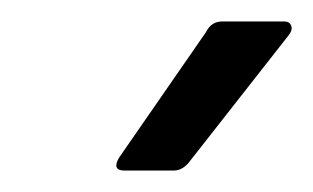

<svg xmlns="http://www.w3.org/2000/svg" viewBox="-20 -716 292 179"><path d="M96 -557Q84 -557 91 -569L172 -686Q177 -696 187 -696H245Q250 -696 251.5 -692Q253 -688 249 -683L158 -567Q151 -557 142 -557Z"/></svg>

Font: Sofia Sans Condensed Medium
Style: Italic
Weight: 500
Italic angle: -9°
Designer: Botio Nikoltchev, Ani Petrova
Foundry: lettersoup
Version: Version 4.101; ttfautohint (v1.8.4.7-5d5b)